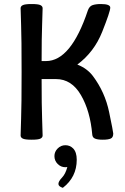

<svg xmlns="http://www.w3.org/2000/svg" viewBox="-20 -674 610 937"><path d="M481.4 7.8Q456.1 7.8 443.6 2.4Q431.2 -2.9 430.2 -17.6Q420.4 -131.8 375 -210Q329.6 -288.1 253.4 -288.1H183.1Q183.1 -156.2 185.5 -94.7Q188 -33.2 188 -12.7Q188 -2.9 177.5 2.4Q167 7.8 134.3 7.8Q102.1 7.8 91.3 2.4Q80.6 -2.9 80.6 -12.7Q80.6 -33.2 83 -94.7Q85.4 -156.2 85.4 -323.2Q85.4 -490.2 83 -551.8Q80.6 -613.3 80.6 -633.8Q80.6 -643.6 91.3 -648.9Q102.1 -654.3 134.3 -654.3Q167 -654.3 177.5 -648.9Q188 -643.6 188 -633.8Q188 -613.3 185.5 -551.8Q183.1 -490.2 183.1 -376H204.6Q326.2 -376 408.7 -623Q416 -643.6 431.6 -648.9Q447.3 -654.3 472.7 -654.3Q518.1 -654.3 518.1 -636.7Q518.1 -617.7 478.8 -518.8Q439.5 -419.9 357.4 -358.9Q405.8 -339.8 433.6 -302.7Q492.2 -224.6 512.5 -127.2Q532.7 -29.8 532.7 -22.5Q532.7 -2.9 520 2.4Q507.3 7.8 481.4 7.8ZM286.6 242.7Q265.1 235.8 265.1 223.6Q265.1 210.9 282.5 192.9Q299.8 174.8 308.6 141.1Q303.7 142.1 299.3 142.1Q277.3 142.1 261.5 126.2Q245.6 110.4 245.6 87.9Q245.6 66.4 261.5 50.5Q277.3 34.7 299.3 34.7Q321.3 34.7 336.9 50.3Q354.5 68.4 354.5 105.5Q354.5 190.4 286.6 242.7Z"/></svg>

Font: Bainsley
Style: Regular
Weight: 400
Designer: Paul James MIller
Foundry: High-Logic / Made with FontCreator
Version: Version 1.411;March 28, 2021;FontCreator 13.0.0.2683 64-bit